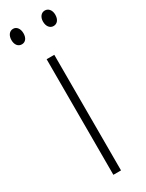

<svg xmlns="http://www.w3.org/2000/svg" viewBox="-202 -731 579 761"><g transform="rotate(-30 87.5 -350.0)"><path d="M-13 -664C-13 -644 -3 -629 15 -629C31 -629 42 -642 42 -664C42 -685 31 -700 15 -700C-3 -700 -13 -684 -13 -664ZM132 -665C132 -644 143 -629 160 -629C177 -629 188 -643 188 -665C188 -686 176 -700 160 -700C143 -700 132 -685 132 -665ZM105 0V-529H70V0Z"/></g></svg>

Font: Noto Sans Bengali ExtraCondensed ExtraLight
Style: Regular
Weight: 200
Width: 2
Designer: Joana Ranito - Universal Thirst; Jelle Bosma - Monotype Design Team
Foundry: Universal Thirst ehf.
Version: Version 3.000